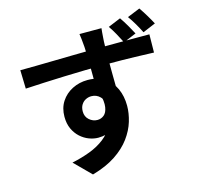

<svg xmlns="http://www.w3.org/2000/svg" viewBox="-129 -988 1258 1215"><g transform="rotate(-15 500.0 -380.5)"><path d="M623.7 -791.8Q622.9 -784.2 621.1 -766.4Q619.4 -748.7 618.5 -731.3Q617.6 -713.9 616.8 -705.8Q615.8 -686 615.4 -652.2Q615 -618.4 615 -577.3Q615 -536.3 615.5 -494.8Q616 -453.3 616.5 -416.6Q617 -379.9 617 -355.9L493.1 -398.7Q493.1 -417.6 493.1 -449Q493.1 -480.5 493 -517.8Q492.9 -555.1 492.4 -592.3Q491.9 -629.5 491 -659.2Q490.1 -688.8 489.1 -705Q486.7 -735.3 484.1 -759Q481.4 -782.6 479.6 -791.8ZM58.8 -667.5Q103.6 -667.7 159.5 -668.5Q215.5 -669.4 276.3 -670.6Q337 -671.8 396.4 -672.9Q455.7 -674 507.4 -674.6Q559.1 -675.2 596.9 -675.2Q635.1 -675.2 680 -675.5Q724.9 -675.8 768.8 -675.8Q812.6 -675.8 848.9 -675.7Q885.2 -675.6 906.5 -675.6L904.9 -556.7Q857.8 -558.7 780.5 -560.8Q703.3 -563 593.3 -563Q525.2 -563 455.1 -561.6Q385 -560.2 316.2 -557.7Q247.4 -555.2 183.2 -552.4Q119 -549.6 62.2 -546.1ZM600.4 -371.6Q600.4 -289.9 580.6 -235.8Q560.8 -181.7 521.9 -154.4Q482.9 -127.2 425.5 -127.2Q396.2 -127.2 365.7 -138.8Q335.3 -150.3 309.6 -173.4Q283.9 -196.6 268.1 -230.8Q252.3 -265 252.3 -310.4Q252.3 -367.4 279.6 -409.3Q306.8 -451.1 352.7 -474.4Q398.6 -497.7 452.9 -497.7Q518.7 -497.7 563.4 -468.1Q608.1 -438.4 630.9 -388.5Q653.6 -338.5 653.6 -275.9Q653.6 -227 637.6 -173.8Q621.6 -120.6 584.5 -70Q547.3 -19.4 485.6 21.6Q423.9 62.6 332.4 88.6L226.4 -17.5Q290 -30.9 345.1 -51.8Q400.2 -72.7 441.8 -104.9Q483.4 -137.1 506.7 -183.9Q530 -230.6 530 -296.4Q530 -345.2 506.8 -368.8Q483.6 -392.5 449.4 -392.5Q430.5 -392.5 412.9 -383.7Q395.3 -374.9 384.1 -357.1Q372.8 -339.3 372.8 -312.7Q372.8 -278.5 396.5 -257.8Q420.3 -237.1 449.7 -237.1Q473.8 -237.1 492.7 -252.4Q511.6 -267.7 517.2 -303Q522.8 -338.2 507.2 -396.9ZM753.3 -821.6Q771.9 -794.7 790.7 -762.6Q809.5 -730.5 823.2 -703.8L738.8 -668.5Q723.6 -698.5 706.9 -729.1Q690.3 -759.6 670.7 -787.5ZM887.3 -850Q905.8 -823.1 924.8 -791.7Q943.8 -760.4 957.9 -733.3L874.1 -698Q858.9 -728.4 841.3 -758.6Q823.7 -788.8 803.9 -816Z"/></g></svg>

Font: Noto Sans HK Thin
Style: Regular
Weight: 100
Designer: Ryoko NISHIZUKA 西塚涼子 (kana, bopomofo & ideographs); Paul D. Hunt (Latin, Greek & Cyrillic); Sandoll Communications 산돌커뮤니
Foundry: Adobe
Version: Version 2.004-H2;hotconv 1.0.118;makeotfexe 2.5.65603